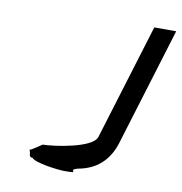

<svg xmlns="http://www.w3.org/2000/svg" viewBox="-70 -841 689 725"><g transform="rotate(10 274.0 -478.5)"><path d="M80 -238C88 -226 79 -210 97 -210C109 -194 194 -182 225 -182C292 -182 227 -188 274 -200C340 -212 388 -251 410 -324L548 -775H464L328 -331C314 -286 164 -266 126 -266C99 -248 84 -238 80 -238Z"/></g></svg>

Font: bitstorm
Style: maxcnobl
Weight: 400
Version: Version 0.2